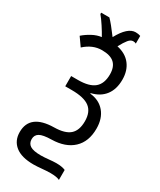

<svg xmlns="http://www.w3.org/2000/svg" viewBox="-257 -935 1015 1217"><g transform="rotate(30 250.0 -326.0)"><path d="M333 190Q316 190 302 191Q288 192 277 193Q235 197 211 197Q123 197 78 161Q33 125 33 62Q33 -69 207 -72Q286 -73 321.5 -104.5Q357 -136 357 -203Q357 -271 316.5 -302Q276 -333 186 -333H138V-408H188Q270 -408 308 -440Q346 -472 346 -540Q346 -594 317 -621Q288 -648 226 -648Q158 -648 100 -595L57 -656Q83 -679 116.5 -697Q150 -715 183 -719Q169 -745 144.5 -782.5Q120 -820 102 -841V-851H162Q191 -822 242 -753Q296 -853 354 -853Q375 -853 390 -847V-791Q382 -796 369 -796Q351 -796 335 -776.5Q319 -757 298 -718Q363 -704 397 -660Q431 -616 431 -550Q431 -480 397 -435.5Q363 -391 299 -376V-372Q367 -365 405.5 -319Q444 -273 444 -199Q444 -104 388 -51.5Q332 1 232 3Q170 4 145.5 18.5Q121 33 121 63Q121 94 144.5 109Q168 124 223 124Q245 124 285 120Q295 119 307.5 118Q320 117 333 117Q375 117 400 128V201Q378 190 333 190Z"/></g></svg>

Font: Noto Sans Mono UI Cond
Style: Regular
Weight: 400
Width: 3
Monospace: yes
Designer: Monotype Design team
Foundry: Monotype Imaging Inc.
Version: Version 1.000